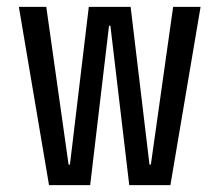

<svg xmlns="http://www.w3.org/2000/svg" viewBox="-20 -540 640 560"><path d="M123 0 35 -520H115L180 -60H184L239 -520H361L416 -60H420L485 -520H565L477 0H357L302 -465H298L243 0Z"/></svg>

Font: M PLUS Code Latin 60
Style: Regular
Weight: 400
Width: 7
Monospace: yes
Designer: Coji Morishita
Foundry: UNDERFOREST DESIGN
Version: Version 1.005; ttfautohint (v1.8.3)